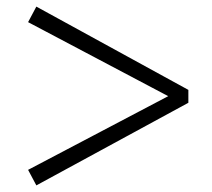

<svg xmlns="http://www.w3.org/2000/svg" viewBox="-20 -657 642 581"><path d="M550 -385V-346L90 -96L65 -143L489 -366L65 -590L90 -637Z"/></svg>

Font: Source Han Serif JP
Style: Bold
Weight: 700
Designer: Ryoko NISHIZUKA  (kana & ideographs); Frank Grießhammer (Latin, Greek & Cyrillic); Wenlong ZHANG  (bopomofo); Sandoll Co
Foundry: Adobe Systems Incorporated
Version: Version 1.000;PS 1;hotconv 16.6.53;makeotf.lib2.5.65590